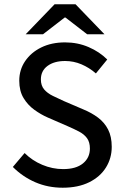

<svg xmlns="http://www.w3.org/2000/svg" viewBox="-20 -865 579 897"><path d="M273 12Q204 12 145 -13.5Q86 -39 40 -85L95 -150Q130 -115 177.5 -95Q225 -75 275 -75Q335 -75 367.5 -101.5Q400 -128 400 -171Q400 -201 386.5 -219.5Q373 -238 349 -250.5Q325 -263 295 -276L203 -316Q171 -330 140.5 -352Q110 -374 90 -407Q70 -440 70 -488Q70 -539 97.5 -579.5Q125 -620 173 -643.5Q221 -667 284 -667Q343 -667 394 -645Q445 -623 481 -587L428 -522Q397 -549 360.5 -564.5Q324 -580 284 -580Q233 -580 202 -557Q171 -534 171 -494Q171 -465 186.5 -447Q202 -429 227 -417Q252 -405 278 -393L369 -354Q408 -338 438 -315.5Q468 -293 485 -260Q502 -227 502 -179Q502 -126 475 -82.5Q448 -39 396.5 -13.5Q345 12 273 12ZM100 -705 235 -845H333L468 -705H387L286 -783H282L181 -705Z"/></svg>

Font: Source Sans 3 Medium
Style: Regular
Weight: 500
Designer: Paul D. Hunt
Foundry: Adobe
Version: Version 3.052;hotconv 1.1.0;makeotfexe 2.6.0